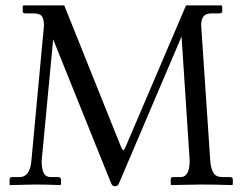

<svg xmlns="http://www.w3.org/2000/svg" viewBox="-20 -666 879 693"><path d="M664.6 -86.9 635.3 -534.2 409.7 -4.9Q405.3 6.3 395.5 6.3Q385.3 6.3 380.9 -4.9L171.9 -523.9L130.4 -85.9Q130.4 -58.6 137.2 -42.7Q144 -26.9 164.1 -26.9H190.4Q193.8 -26.9 197 -24.7Q200.2 -22.5 200.2 -18.6V-1L198.2 2Q145.5 0 106.4 0L16.1 2L14.6 0V-18.6Q14.6 -26.9 24.4 -26.9H50.8Q87.9 -26.9 93.3 -85.9L138.7 -573.7Q138.7 -597.2 131.1 -607.4Q123.5 -617.7 101.1 -617.7H71.8Q62 -618.2 62 -624.5V-643.1L64.9 -646.5H211.9L416.5 -136.7Q421.9 -124 424.8 -124Q428.2 -124 434.1 -137.7L651.4 -646.5H779.8L782.2 -643.1V-625.5Q781.7 -617.7 771.5 -617.7H744.1Q722.7 -617.7 714.4 -606.4Q706.1 -595.2 706.1 -573.7L738.8 -86.9Q740.7 -58.6 750 -42.7Q759.3 -26.9 782.2 -26.9H808.6Q820.3 -26.9 820.3 -18.6V0L817.9 2Q745.1 0 706.1 0L598.6 2L596.2 0V-18.6Q596.2 -26.9 605.5 -26.9H631.8Q664.6 -26.9 664.6 -86.9Z"/></svg>

Font: Libertinage
Style: l
Weight: 400
Designer: OSP
Foundry: OSP
Version: Version 1.0; 2008; OFL relea